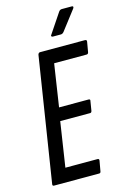

<svg xmlns="http://www.w3.org/2000/svg" viewBox="-126 -891 622 949"><g transform="rotate(-15 185.0 -416.5)"><path d="M28 0Q19 0 21 -10L121 -645Q124 -655 132 -655H361Q372 -655 370 -645L361 -593Q359 -584 351 -584H185L152 -367H302Q313 -367 310 -358L302 -309Q300 -300 293 -300H140L105 -71H269Q279 -71 277 -61L268 -10Q267 0 259 0ZM213 -713Q208 -713 206 -716.5Q204 -720 208 -724L275 -824Q281 -833 291 -833H342Q347 -833 348.5 -830Q350 -827 346 -821L270 -722Q263 -713 254 -713Z"/></g></svg>

Font: Sofia Sans Extra Condensed Medium
Style: Italic
Weight: 500
Italic angle: -9°
Version: Version 4.100